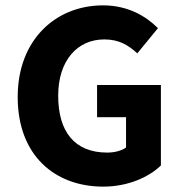

<svg xmlns="http://www.w3.org/2000/svg" viewBox="-20 -684 678 716"><path d="M46 -322C46 -103 186 12 365 12C456 12 535 -23 580 -67V-367H342V-247H450V-134C434 -122 407 -115 380 -115C258 -115 197 -193 197 -327C197 -458 268 -537 369 -537C425 -537 459 -515 492 -485L569 -579C525 -623 458 -664 364 -664C190 -664 46 -538 46 -322Z"/></svg>

Font: Cambridge Sans Bold
Style: Regular
Weight: 700
Version: Version 2.020;PS 002.020;hotconv 1.0.88;makeotf.lib2.5.64775